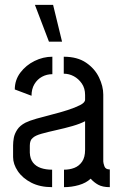

<svg xmlns="http://www.w3.org/2000/svg" viewBox="-20 -773 507 792"><path d="M182 -601 124 -753H199L236 -601ZM195 -1Q145 -1 109 -19.5Q73 -38 53.5 -67Q34 -96 34 -125V-173Q34 -188 37 -204.5Q40 -221 51 -238Q62 -255 85 -267Q101 -275 130.5 -283.5Q160 -292 194 -300.5Q228 -309 259 -319Q290 -329 310.5 -339.5Q331 -350 331 -362V-381Q331 -409 317.5 -428.5Q304 -448 284.5 -458.5Q265 -469 243 -469V-539Q299 -539 335 -514.5Q371 -490 388.5 -453.5Q406 -417 406 -383V-107Q406 -101 410.5 -87.5Q415 -74 433 -74V-1Q403 -1 385 -11Q367 -21 354 -36Q335 -18 305 -9.5Q275 -1 244 -1V-73Q267 -73 286.5 -80.5Q306 -88 318.5 -106Q331 -124 331 -155V-273Q310 -262 278.5 -253Q247 -244 213 -236.5Q179 -229 152 -221.5Q125 -214 115 -204Q103 -195 103 -172V-143Q104 -118 116 -102.5Q128 -87 148.5 -80Q169 -73 195 -73ZM110 -378 41 -404Q41 -443 64 -473.5Q87 -504 122.5 -521.5Q158 -539 196 -539V-467Q173 -467 153.5 -456.5Q134 -446 122 -426Q110 -406 110 -378Z"/></svg>

Font: Stick No Bills ExtraLight
Style: Regular
Weight: 400
Version: Version 2.000